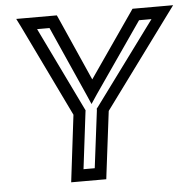

<svg xmlns="http://www.w3.org/2000/svg" viewBox="-51 -725 805 801"><g transform="rotate(-5 351.5 -324.5)"><path d="M659 -674H548H533L524 -661L340 -395L222 -661L216 -674H202H91H46L65 -636L249 -255L218 0L215 25H240H337H362L365 0L397 -258L675 -636L703 -674H659ZM608 -624 353 -278 348 -272V-265L318 -25H271L300 -262L301 -269L298 -275L129 -624H181L311 -332L328 -293L354 -332L556 -624H608Z"/></g></svg>

Font: Gamestation Text Outline
Style: Italic
Weight: 400
Designer: Jonas Hecksher
Foundry: Jonas Hecksher, Playtypeª, e-types AS
Version: Version 1.003